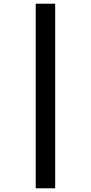

<svg xmlns="http://www.w3.org/2000/svg" viewBox="-20 -852 491 1037"><path d="M173 -832V165H278V-832Z"/></svg>

Font: Noto Sans Devanagari Condensed
Style: Bold
Weight: 700
Width: 3
Designer: Jelle Bosma - Monotype Design Team
Foundry: Monotype Imaging Inc.
Version: Version 2.004